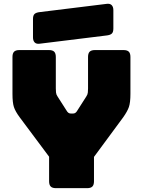

<svg xmlns="http://www.w3.org/2000/svg" viewBox="-20 -981 745 1001"><path d="M434 0H272Q253 0 244.5 -8.5Q236 -17 236 -36V-164L83 -369Q60 -400 52.5 -423Q45 -446 45 -492V-684Q45 -703 53.5 -711.5Q62 -720 81 -720H235Q254 -720 262.5 -711.5Q271 -703 271 -684V-520Q271 -510 272 -499Q273 -488 280 -478L326 -406Q331 -397 336.5 -393Q342 -389 350 -389H360Q368 -389 373.5 -393Q379 -397 384 -406L430 -478Q437 -488 438 -499Q439 -510 439 -520V-684Q439 -703 447.5 -711.5Q456 -720 475 -720H624Q643 -720 651.5 -711.5Q660 -703 660 -684V-492Q660 -446 652 -423Q644 -400 622 -369L470 -163V-36Q470 -17 461.5 -8.5Q453 0 434 0ZM535 -796 186 -753Q169 -751 160.5 -760Q152 -769 152 -786V-882Q152 -901 160.5 -908.5Q169 -916 188 -918L537 -961Q554 -963 562.5 -954Q571 -945 571 -928V-832Q571 -813 562.5 -805.5Q554 -798 535 -796Z"/></svg>

Font: Bungee
Style: Regular
Weight: 400
Designer: David Jonathan Ross
Foundry: David Jonathan Ross
Version: Version 1.000;PS 1.0;hotconv 1.0.72;makeotf.lib2.5.5900